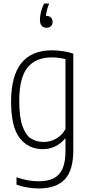

<svg xmlns="http://www.w3.org/2000/svg" viewBox="-20 -832 503 1082"><path d="M73 208.5V167Q137.5 189.5 196.5 189.5Q248.5 189.5 281.8 173.2Q315 157 332 119.5Q349 82 349 19.5V-50.5H345.5Q326 -25 293.2 -8.2Q260.5 8.5 220 8.5Q140.5 8.5 91.5 -53.5Q42.5 -115.5 42.5 -259.5Q42.5 -548.5 273.5 -548.5Q303.5 -548.5 337 -543.2Q370.5 -538 393 -529.5V15.5Q393 129 344.5 179.5Q296 230 197.5 230Q166.5 230 132.8 224.2Q99 218.5 73 208.5ZM349 -105.5V-499Q334 -503 312.5 -505.8Q291 -508.5 272.5 -508.5Q181 -508.5 134.8 -451Q88.5 -393.5 88.5 -264Q88.5 -174 106.2 -122.8Q124 -71.5 154.2 -51.8Q184.5 -32 227 -32Q264 -32 297.5 -51.2Q331 -70.5 349 -105.5ZM276.5 -708.5Q276.5 -694 267.2 -684.8Q258 -675.5 242.5 -675.5Q225 -675.5 215 -687Q205 -698.5 205 -721Q205 -740.5 211 -765Q217 -789.5 228.5 -812H257Q241.5 -773.5 239 -742.5H241Q257 -742.5 266.8 -733.2Q276.5 -724 276.5 -708.5Z"/></svg>

Font: Encode Sans Condensed ExLight
Style: Regular
Weight: 275
Width: 3
Designer: Multiple Designers
Foundry: Impallari Type
Version: Version 2.000